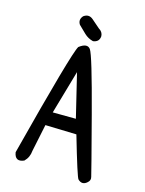

<svg xmlns="http://www.w3.org/2000/svg" viewBox="-125 -909 750 992"><g transform="rotate(15 250.0 -413.0)"><path d="M196.3 -825.2Q222.7 -843.8 246.6 -823.7Q270.5 -803.7 291 -785.2Q312.5 -772.5 313.5 -750Q311.5 -717.8 278.3 -713.9Q251 -720.7 231 -739.7Q210.9 -758.8 191.4 -778.3Q175.8 -802.7 196.3 -825.2ZM212.9 -665Q253.9 -696.3 272.9 -670.9Q292 -645.5 370.1 -347.7Q448.2 -49.8 451.2 -34.2Q456.1 -16.6 441.4 -3.9Q416 19.5 391.6 -3.9Q382.8 -10.7 320.3 -226.6L153.3 -231.4L123 -85.9Q120.1 -49.8 95.7 -26.4Q48.8 -5.9 41 -56.6Q188.5 -627.9 212.9 -665ZM240.2 -538.1 172.9 -304.7 296.9 -303.7Z"/></g></svg>

Font: NaikaiFont
Style: Regular-Lite
Weight: 400
Version: Version 1.67